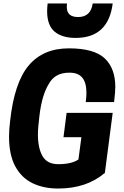

<svg xmlns="http://www.w3.org/2000/svg" viewBox="-20 -1071 713 1104"><path d="M619 -853ZM415 -853Q337 -853 294 -889Q251 -925 251 -1007Q251 -1028 254 -1051H365L364 -1031Q364 -973 429 -973Q502 -973 513 -1051H628Q603 -853 415 -853ZM314 13Q230 13 166.5 -18Q103 -49 67.5 -115Q32 -181 32 -286Q32 -327 38 -374Q62 -596 145 -694.5Q228 -793 376 -793Q521 -793 582 -735.5Q643 -678 643 -571Q643 -544 636 -484H473Q477 -513 477 -538Q477 -653 382 -653H377Q296 -653 261 -589Q221 -525 207 -407Q198 -335 198 -299Q198 -218 225 -172.5Q252 -127 315 -127Q392 -127 431 -154L448 -282H345L363 -422H628L583 -77Q478 13 314 13Z"/></svg>

Font: Tanohe Sans
Style: Bold Italic
Weight: 700
Designer: Village Type and Design LLC & Cristiano Sobral
Foundry: Cooper Hewitt Smithsonian Design Museum
Version: Version 1.00;September 29, 2021;FontCreator 13.0.0.2655 64-b